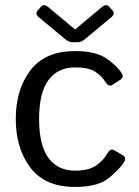

<svg xmlns="http://www.w3.org/2000/svg" viewBox="-20 -720 541 748"><path d="M132.3 -651.9Q115.2 -666 126.5 -678.7L139.6 -693.8Q150.9 -706.5 167.5 -692.9L272 -605.5H272.9L377.4 -692.9Q394 -706.5 405.3 -693.8L418.5 -678.7Q429.7 -666 412.6 -651.9L312 -568.4Q296.9 -555.7 284.7 -555.7H260.3Q248 -555.7 232.9 -568.4ZM41.5 -256.3Q41.5 -371.1 98.4 -446Q155.3 -521 272.5 -521Q351.6 -521 393.3 -492.9Q435.1 -464.8 453.6 -435.5Q463.9 -419.4 449.2 -409.7L418.5 -389.6Q403.8 -379.4 389.2 -402.8Q375 -425.3 349.4 -441.4Q323.7 -457.5 272.5 -457.5Q205.6 -457.5 168.9 -408.2Q132.3 -358.9 132.3 -256.3Q132.3 -153.8 168.9 -104.5Q205.6 -55.2 272.5 -55.2Q326.7 -55.2 355.5 -75.9Q384.3 -96.7 397.5 -121.1Q410.2 -144 426.3 -134.3L459 -114.7Q473.6 -106 463.4 -88.4Q451.2 -67.4 408 -29.5Q364.7 8.3 272.5 8.3Q155.3 8.3 98.4 -66.7Q41.5 -141.6 41.5 -256.3Z"/></svg>

Font: Istok
Style: Regular
Weight: 500
Designer: Andrey V. Panov
Foundry: Andrey V. Panov
Version: Version 1.0.3